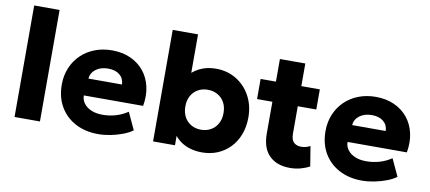

<svg xmlns="http://www.w3.org/2000/svg" viewBox="-67 -963 2733 1221"><g transform="rotate(10 1299.0 -352.5)"><path d="M68 0V-720H232V0Z M610 15Q526 15 462.5 -18.8Q399 -52.5 363.5 -113.2Q328 -174 328 -255.5Q328 -314.5 348.8 -364Q369.5 -413.5 406.8 -449.5Q444 -485.5 494.8 -505.2Q545.5 -525 606.5 -525Q673.5 -525 726 -501.2Q778.5 -477.5 812.8 -435.2Q847 -393 860 -335.8Q873 -278.5 861 -211.5H478Q478.5 -181.5 496 -159Q513.5 -136.5 544 -123.8Q574.5 -111 615 -111Q660 -111 700.5 -122.8Q741 -134.5 778 -159L829.5 -48Q806 -30 768.8 -15.8Q731.5 -1.5 689.8 6.8Q648 15 610 15ZM488 -322H705Q704 -360.5 676.5 -383.5Q649 -406.5 602 -406.5Q554.5 -406.5 523.2 -383.5Q492 -360.5 488 -322Z M1279.5 15Q1232 15 1192.5 1Q1153 -13 1124.8 -38.5Q1096.5 -64 1081.5 -97.5L1104 -134V0H962.5V-720H1126V-395L1089 -432.5Q1124 -478 1171 -501.5Q1218 -525 1276.5 -525Q1351.5 -525 1409.5 -489.2Q1467.5 -453.5 1500.2 -392.5Q1533 -331.5 1533 -255Q1533 -194.5 1514 -144.8Q1495 -95 1460.8 -59.2Q1426.5 -23.5 1380.5 -4.2Q1334.5 15 1279.5 15ZM1249 -126Q1284.5 -126 1312.2 -141.8Q1340 -157.5 1356.2 -186.5Q1372.5 -215.5 1372.5 -255Q1372.5 -295 1356.5 -323.8Q1340.5 -352.5 1312.5 -368.2Q1284.5 -384 1249 -384Q1213.5 -384 1185.8 -368.2Q1158 -352.5 1142 -323.8Q1126 -295 1126 -255Q1126 -215.5 1142 -186.5Q1158 -157.5 1186 -141.8Q1214 -126 1249 -126Z M1848 15Q1763 15 1714.5 -32.8Q1666 -80.5 1666 -175.5V-656H1830V-510H1949.5V-380H1830V-204Q1830 -163 1848 -146.5Q1866 -130 1894.5 -130Q1910 -130 1925.2 -133.8Q1940.5 -137.5 1953.5 -145L1974.5 -16.5Q1951 -3.5 1918 5.8Q1885 15 1848 15ZM1567 -380V-510H1681V-380Z M2313 15Q2229 15 2165.5 -18.8Q2102 -52.5 2066.5 -113.2Q2031 -174 2031 -255.5Q2031 -314.5 2051.8 -364Q2072.5 -413.5 2109.8 -449.5Q2147 -485.5 2197.8 -505.2Q2248.5 -525 2309.5 -525Q2376.5 -525 2429 -501.2Q2481.5 -477.5 2515.8 -435.2Q2550 -393 2563 -335.8Q2576 -278.5 2564 -211.5H2181Q2181.5 -181.5 2199 -159Q2216.5 -136.5 2247 -123.8Q2277.5 -111 2318 -111Q2363 -111 2403.5 -122.8Q2444 -134.5 2481 -159L2532.5 -48Q2509 -30 2471.8 -15.8Q2434.5 -1.5 2392.8 6.8Q2351 15 2313 15ZM2191 -322H2408Q2407 -360.5 2379.5 -383.5Q2352 -406.5 2305 -406.5Q2257.5 -406.5 2226.2 -383.5Q2195 -360.5 2191 -322Z"/></g></svg>

Font: Geologica Roman
Style: Bold
Weight: 700
Designer: Sindre Bremnes, Frode Helland
Foundry: Monokrom Skriftforlag AS
Version: Version 1.010;gftools[0.9.28]